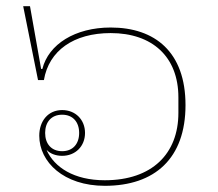

<svg xmlns="http://www.w3.org/2000/svg" viewBox="-20 -589 706 621"><path d="M319 12C481 12 580 -77 580 -249C580 -421 481 -500 338 -500C223 -500 137 -446 117 -366H113L77 -569H55L103 -330H122C138 -425 218 -482 338 -482C472 -482 557 -406 557 -274V-224C557 -92 472 -6 319 -6C219 -6 156 -48 131 -103H132C143 -92 160 -85 181 -85C224 -85 255 -116 255 -159C255 -202 224 -233 181 -233C136 -233 107 -198 107 -150C107 -65 186 12 319 12ZM181 -100C146 -100 126 -124 126 -159C126 -194 146 -218 181 -218C216 -218 236 -194 236 -159C236 -124 216 -100 181 -100Z"/></svg>

Font: IBM Plex Sans Thai Looped Thin
Style: Regular
Weight: 100
Designer: Mike Abbink, Paul van der Laan, Pieter van Rosmalen, Ben Mitchell, Mark Frömberg
Foundry: Bold Monday
Version: Version 1.1